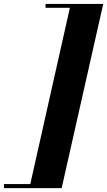

<svg xmlns="http://www.w3.org/2000/svg" viewBox="-116 -800 542 970"><path d="M-96 150.5V130H37L237 -760.5H114V-780H405.5L195.5 150.5Z"/></svg>

Font: Bodoni Moda 11pt ExtraBold
Style: Italic
Weight: 800
Italic angle: -13°
Version: Version 2.004